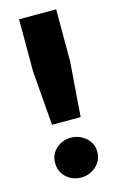

<svg xmlns="http://www.w3.org/2000/svg" viewBox="-112 -748 503 810"><g transform="rotate(-15 139.5 -343.5)"><path d="M77 -234H202L220 -472V-700H58V-472ZM139 13C189 13 232 -25 232 -72V-78C232 -123 189 -161 139 -161C88 -161 48 -123 48 -78V-72C48 -25 88 13 139 13Z"/></g></svg>

Font: Fixel Text Bold
Style: Bold
Weight: 700
Width: 4
Designer: AlfaBravo + MacPaw
Foundry: Kyrylo Tkachov, Marchela Mozhyna, Serhii Makarenko, Maria Weinstein, Zakhar Kryvoshyya
Version: Version 1.211